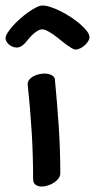

<svg xmlns="http://www.w3.org/2000/svg" viewBox="-57 -639 349 707"><path d="M44.9 -329.1Q44.9 -337.9 50.3 -345Q55.7 -352.1 64.5 -357.2Q73.2 -362.3 84.7 -365.2Q96.2 -368.2 107.9 -368.2Q112.3 -368.2 118.2 -367.2Q124 -366.2 129.9 -363.8Q135.7 -361.3 139.9 -357.4Q144 -353.5 145 -348.1Q153.3 -261.2 159.2 -175Q165 -88.9 165 -1Q165 9.3 158.4 18.1Q151.9 26.9 141.8 33.4Q131.8 40 119.9 43.9Q107.9 47.9 97.2 47.9Q83.5 47.9 74.2 41.5Q64.9 35.2 64.9 20Q64.9 -68.4 59.6 -154.8Q54.2 -241.2 44.9 -329.1ZM37.1 -482.4Q29.8 -473.6 21.5 -468.8Q13.2 -463.9 4.4 -463.9Q-3.4 -463.9 -10.7 -467Q-18.1 -470.2 -23.9 -475.1Q-29.8 -480 -33.2 -486.3Q-36.6 -492.7 -36.6 -498.5Q-36.6 -506.3 -29.1 -518.3Q-21.5 -530.3 -9.5 -543.7Q2.4 -557.1 17.3 -570.3Q32.2 -583.5 47.4 -594.2Q62.5 -605 76.2 -611.8Q89.8 -618.7 99.1 -618.7Q112.8 -618.7 130.9 -612.5Q148.9 -606.4 168.2 -596.7Q187.5 -586.9 206.1 -574.5Q224.6 -562 239.5 -549.1Q254.4 -536.1 263.4 -523.9Q272.5 -511.7 272.5 -502.4Q272.5 -494.6 267.1 -486.3Q261.7 -478 254.2 -471.4Q246.6 -464.8 237.8 -460.7Q229 -456.5 222.2 -456.5Q215.3 -456.5 206.1 -462.2Q196.8 -467.8 185.8 -475.8Q174.8 -483.9 163.1 -493.7Q151.4 -503.4 139.9 -511.5Q128.4 -519.5 117.7 -525.1Q106.9 -530.8 98.1 -530.8Q90.3 -530.8 82.3 -526.1Q74.2 -521.5 66.2 -514.4Q58.1 -507.3 50.8 -498.8Q43.5 -490.2 37.1 -482.4Z"/></svg>

Font: Gochi Hand
Style: Regular
Weight: 400
Designer: Juan Pablo del Peral
Foundry: Juan Pablo del Peral
Version: Version 1.001